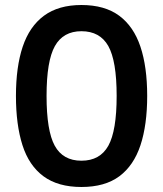

<svg xmlns="http://www.w3.org/2000/svg" viewBox="-20 -737 652 767"><path d="M305.3 10Q211.7 10 153.7 -32.8Q95.7 -75.7 69.7 -157.2Q43.7 -238.7 43.7 -354Q43.7 -469.7 70.7 -550.5Q97.7 -631.3 155.7 -674.2Q213.7 -717 305.3 -717Q398.3 -717 456.2 -674.2Q514 -631.3 541 -550.5Q568 -469.7 568 -354Q568 -238.3 541.2 -157Q514.3 -75.7 456.7 -32.8Q399 10 305.3 10ZM305.3 -95Q379.3 -95 412.7 -154.7Q446 -214.3 446 -354Q446 -493.7 412.7 -553Q379.3 -612.3 305.3 -612.3Q232.7 -612.3 199.3 -553Q166 -493.7 166 -354Q166 -214.3 198.8 -154.7Q231.7 -95 305.3 -95Z"/></svg>

Font: 42dot Sans Light
Style: Regular
Weight: 300
Designer: 42dot
Version: Version 1.000